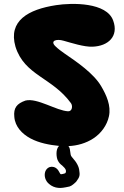

<svg xmlns="http://www.w3.org/2000/svg" viewBox="-20 -742 631 975"><path d="M302.7 -535.2C341.8 -524.4 407.2 -502.9 450.2 -504.9C529.3 -507.8 584 -557.6 554.7 -637.7C521.5 -730.5 346.7 -728.5 264.6 -715.8C124 -694.3 20.5 -636.7 58.6 -504.9C104.5 -358.4 244.1 -349.6 339.8 -218.8C349.6 -207 348.6 -176.8 326.2 -176.8C266.6 -179.7 168.9 -246.1 109.4 -231.4C65.4 -215.8 47.9 -194.3 52.7 -148.4C56.6 -98.6 92.8 -61.5 134.8 -39.1C178.7 -15.6 231.4 -5.9 280.3 -1C260.7 15.6 266.6 59.6 273.4 72.3C278.3 83 286.1 91.8 295.9 98.6C314.5 115.2 318.4 125 312.5 136.7C311.5 138.7 292 143.6 289.1 142.6C286.1 142.6 284.2 136.7 279.3 128.9C262.7 96.7 222.7 96.7 210 128.9C202.1 151.4 210.9 177.7 229.5 192.4C241.2 203.1 259.8 210.9 275.4 211.9C290 213.9 306.6 210.9 333 205.1C345.7 201.2 357.4 189.5 366.2 181.6C385.7 155.3 386.7 149.4 381.8 118.2C379.9 107.4 375 95.7 366.2 82C359.4 71.3 349.6 62.5 343.8 53.7C334 43 339.8 16.6 329.1 2L327.1 0C372.1 -2 417 -14.6 454.1 -39.1C493.2 -64.5 523.4 -105.5 533.2 -151.4C544.9 -205.1 520.5 -258.8 494.1 -303.7C456.1 -369.1 370.1 -427.7 308.6 -469.7C292 -481.4 275.4 -493.2 260.7 -507.8C233.4 -535.2 266.6 -545.9 302.7 -535.2Z"/></svg>

Font: Day Care
Style: Regular
Weight: 400
Designer: Noponies
Version: Version 1.000;PS 001.000;hotconv 1.0.88;makeotf.lib2.5.64775